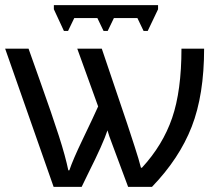

<svg xmlns="http://www.w3.org/2000/svg" viewBox="-20 -725 866 745"><path d="M397 -219.2Q380.4 -168 323.2 -54.2L296.9 0H188L0 -536.1H90.8L133.8 -415Q182.6 -278.3 208.5 -197.5Q234.4 -116.7 245.1 -64H249Q263.2 -106 299.8 -182.1Q347.2 -280.8 360.8 -312L279.8 -536.1H375L473.1 -246.1Q479 -228 486.8 -204.3Q494.6 -180.7 502.4 -156.5Q510.3 -132.3 516.8 -110.6Q523.4 -88.9 526.9 -74.2H530.8Q611.8 -162.1 647.9 -267.3Q684.1 -372.6 684.1 -536.1H772Q772 -356.9 723.9 -233.4Q675.8 -109.9 569.8 0H477.1L416 -164.1Q401.9 -200.7 397 -219.2ZM593.3 -705.1V-689L553.2 -605H537.1L513.2 -654.8H421.9L397.9 -605H381.8L357.9 -654.8H268.1L244.1 -605H228L189 -689V-705.1Z"/></svg>

Font: NotoSans
Style: Regular
Weight: 400
Designer: Monotype Design team
Foundry: Monotype Imaging Inc.
Version: Version 1.04; ttfautohint (v1.4.1)